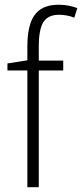

<svg xmlns="http://www.w3.org/2000/svg" viewBox="-20 -785 344 805"><path d="M245.1 -489.7H142.6V0H94.7V-489.7H11.2V-519L94.7 -532.2V-591.3Q94.7 -649.4 107.9 -688Q121.1 -726.6 150.1 -745.8Q179.2 -765.1 225.6 -765.1Q249 -765.1 268.3 -761.2Q287.6 -757.3 304.2 -751L291.5 -710.9Q276.9 -716.8 260.3 -720Q243.7 -723.1 227.5 -723.1Q181.6 -723.1 162.1 -692.6Q142.6 -662.1 142.6 -589.8V-530.8H245.1Z"/></svg>

Font: Open Sans SemiCondensed Light
Style: Regular
Weight: 300
Width: 4
Designer: Monotype Design Team
Foundry: Monotype Imaging Inc.
Version: Version 3.000